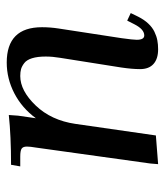

<svg xmlns="http://www.w3.org/2000/svg" viewBox="21 -514 499 582"><g transform="rotate(-90 271.0 -222.5)"><path d="M58.1 -411.1 63 -439Q150.4 -439 213.9 -445.8L211.9 -418L204.1 -363.8Q234.9 -405.8 279.5 -429Q324.2 -452.1 373 -452.1Q480 -452.1 480 -345.2Q480 -320.3 476.1 -294.9L446.8 -104Q441.9 -68.8 441.9 -58.1Q441.9 -35.2 455.1 -35.2Q473.6 -35.2 488.8 -64.9L500 -86.9L522.9 -76.2L512.2 -54.2Q502.9 -35.6 491.2 -23.2Q479.5 -10.7 466.3 -4.4Q453.1 2 440.4 4.4Q427.7 6.8 413.1 6.8Q384.3 6.8 368.7 -7.1Q353 -21 353 -47.9Q353 -71.8 357.9 -105L387.2 -290Q391.1 -313 391.1 -334Q391.1 -358.9 386 -375.2Q380.9 -391.6 371.3 -398.9Q361.8 -406.2 353 -408.7Q344.2 -411.1 332 -411.1Q287.6 -411.1 242.7 -364.3Q197.8 -317.4 187 -244.1L151.9 0L64.9 6.8L66.9 -17.1L115.2 -363.8Q118.2 -380.9 118.2 -391.1Q118.2 -402.8 111.8 -407Q105.5 -411.1 87.9 -411.1Z"/></g></svg>

Font: Dihjauti
Style: Bold Italic
Weight: 700
Italic angle: -9°
Designer: T. Christopher White
Version: Version 3.0.0